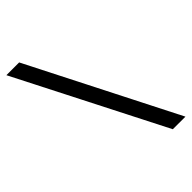

<svg xmlns="http://www.w3.org/2000/svg" viewBox="-239 -731 848 848"><g transform="rotate(-45 185.0 -307.5)"><path d="M399.5 36.6H320.8L-30.2 -652H49.5Z"/></g></svg>

Font: Shan Wanhai
Style: Regular
Weight: 400
Designer: Khon Soe Zaw Thu
Foundry: Shan Unicode
Version: Version 1.00 June 3, 2017, initial release